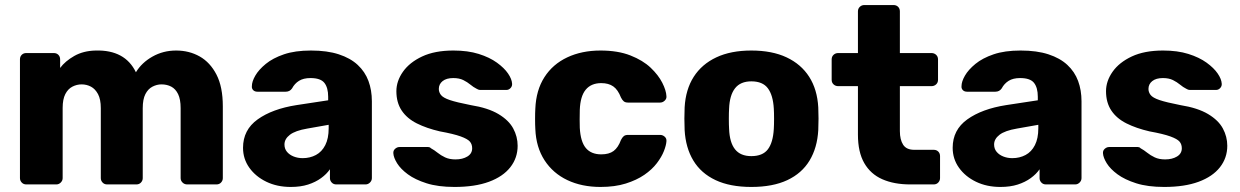

<svg xmlns="http://www.w3.org/2000/svg" viewBox="-20 -730 4908 760"><path d="M84 0Q73 0 66 -7.5Q59 -15 59 -25V-495Q59 -506 66 -513Q73 -520 84 -520H193Q204 -520 211 -513Q218 -506 218 -495V-461Q238 -488 274 -508.5Q310 -529 359 -530Q475 -533 518 -444Q541 -482 583.5 -506Q626 -530 677 -530Q729 -530 770.5 -506.5Q812 -483 837 -434.5Q862 -386 862 -309V-25Q862 -15 855 -7.5Q848 0 837 0H721Q710 0 702.5 -7.5Q695 -15 695 -25V-302Q695 -337 685 -357.5Q675 -378 658 -387Q641 -396 619 -396Q601 -396 583.5 -387Q566 -378 555.5 -357.5Q545 -337 545 -302V-25Q545 -15 538 -7.5Q531 0 520 0H404Q393 0 386 -7.5Q379 -15 379 -25V-302Q379 -337 368 -357.5Q357 -378 340 -387Q323 -396 303 -396Q284 -396 266.5 -387Q249 -378 238.5 -357.5Q228 -337 228 -303V-25Q228 -15 220.5 -7.5Q213 0 203 0Z M1131 10Q1077 10 1034.5 -10.5Q992 -31 967 -66Q942 -101 942 -145Q942 -216 1000 -257.5Q1058 -299 1154 -314L1279 -333V-347Q1279 -383 1264 -402Q1249 -421 1209 -421Q1181 -421 1163.5 -410Q1146 -399 1136 -380Q1127 -367 1111 -367H999Q988 -367 982 -373.5Q976 -380 977 -389Q977 -407 990.5 -430.5Q1004 -454 1032 -477Q1060 -500 1104 -515Q1148 -530 1211 -530Q1275 -530 1321 -515Q1367 -500 1396 -473Q1425 -446 1438.5 -409.5Q1452 -373 1452 -329V-25Q1452 -15 1444.5 -7.5Q1437 0 1427 0H1311Q1300 0 1293 -7.5Q1286 -15 1286 -25V-60Q1273 -41 1251 -25Q1229 -9 1199.5 0.5Q1170 10 1131 10ZM1178 -104Q1207 -104 1230.5 -116.5Q1254 -129 1267.5 -155.5Q1281 -182 1281 -222V-236L1196 -221Q1149 -213 1127.5 -196.5Q1106 -180 1106 -158Q1106 -141 1116 -129Q1126 -117 1142.5 -110.5Q1159 -104 1178 -104Z M1779 10Q1714 10 1668.5 -4.5Q1623 -19 1594.5 -40Q1566 -61 1552 -83.5Q1538 -106 1537 -123Q1536 -134 1544 -141Q1552 -148 1561 -148H1675Q1678 -148 1680.5 -147Q1683 -146 1686 -143Q1699 -136 1712 -125.5Q1725 -115 1742 -107Q1759 -99 1783 -99Q1811 -99 1830 -110.5Q1849 -122 1849 -143Q1849 -159 1840 -169.5Q1831 -180 1803.5 -190Q1776 -200 1721 -210Q1669 -222 1630 -241.5Q1591 -261 1570 -292.5Q1549 -324 1549 -369Q1549 -409 1575 -446Q1601 -483 1651 -506.5Q1701 -530 1775 -530Q1832 -530 1875 -516.5Q1918 -503 1947 -482Q1976 -461 1991 -439Q2006 -417 2007 -399Q2008 -389 2001 -381.5Q1994 -374 1985 -374H1881Q1877 -374 1873 -375.5Q1869 -377 1866 -379Q1854 -385 1842 -395Q1830 -405 1814 -413Q1798 -421 1774 -421Q1747 -421 1732 -409Q1717 -397 1717 -378Q1717 -365 1725.5 -354Q1734 -343 1760.5 -334Q1787 -325 1843 -314Q1912 -303 1953 -278.5Q1994 -254 2011.5 -221.5Q2029 -189 2029 -153Q2029 -105 2000 -68Q1971 -31 1915.5 -10.5Q1860 10 1779 10Z M2357 10Q2283 10 2226 -17Q2169 -44 2135.5 -95.5Q2102 -147 2099 -219Q2098 -235 2098 -259.5Q2098 -284 2099 -300Q2102 -373 2135 -424.5Q2168 -476 2225.5 -503Q2283 -530 2357 -530Q2426 -530 2475.5 -510.5Q2525 -491 2555.5 -462Q2586 -433 2601.5 -402.5Q2617 -372 2618 -349Q2619 -339 2611 -331.5Q2603 -324 2593 -324H2466Q2455 -324 2449 -329Q2443 -334 2438 -344Q2426 -375 2407.5 -388Q2389 -401 2360 -401Q2320 -401 2298.5 -375Q2277 -349 2275 -295Q2274 -255 2275 -224Q2278 -169 2299 -144Q2320 -119 2360 -119Q2391 -119 2409 -132.5Q2427 -146 2438 -176Q2443 -186 2449 -191Q2455 -196 2466 -196H2593Q2603 -196 2611 -189Q2619 -182 2618 -171Q2617 -155 2608 -132Q2599 -109 2580 -84Q2561 -59 2530.5 -38Q2500 -17 2457 -3.5Q2414 10 2357 10Z M2954 10Q2870 10 2812.5 -17Q2755 -44 2724.5 -94.5Q2694 -145 2690 -215Q2689 -235 2689 -260.5Q2689 -286 2690 -305Q2694 -376 2726 -426Q2758 -476 2815.5 -503Q2873 -530 2954 -530Q3036 -530 3093.5 -503Q3151 -476 3183 -426Q3215 -376 3219 -305Q3220 -286 3220 -260.5Q3220 -235 3219 -215Q3215 -145 3184.5 -94.5Q3154 -44 3096.5 -17Q3039 10 2954 10ZM2954 -112Q2999 -112 3019.5 -139Q3040 -166 3043 -220Q3044 -235 3044 -260Q3044 -285 3043 -300Q3040 -353 3019.5 -380.5Q2999 -408 2954 -408Q2911 -408 2889.5 -380.5Q2868 -353 2866 -300Q2865 -285 2865 -260Q2865 -235 2866 -220Q2868 -166 2889.5 -139Q2911 -112 2954 -112Z M3583 0Q3519 0 3472.5 -20.5Q3426 -41 3401 -84.5Q3376 -128 3376 -197V-389H3298Q3287 -389 3279.5 -396Q3272 -403 3272 -414V-495Q3272 -506 3279.5 -513Q3287 -520 3298 -520H3376V-685Q3376 -696 3383.5 -703Q3391 -710 3401 -710H3517Q3528 -710 3535 -703Q3542 -696 3542 -685V-520H3667Q3678 -520 3685.5 -513Q3693 -506 3693 -495V-414Q3693 -403 3685.5 -396Q3678 -389 3667 -389H3542V-211Q3542 -177 3555 -157Q3568 -137 3599 -137H3676Q3687 -137 3694 -130Q3701 -123 3701 -112V-25Q3701 -15 3694 -7.5Q3687 0 3676 0Z M3940 10Q3886 10 3843.5 -10.5Q3801 -31 3776 -66Q3751 -101 3751 -145Q3751 -216 3809 -257.5Q3867 -299 3963 -314L4088 -333V-347Q4088 -383 4073 -402Q4058 -421 4018 -421Q3990 -421 3972.5 -410Q3955 -399 3945 -380Q3936 -367 3920 -367H3808Q3797 -367 3791 -373.5Q3785 -380 3786 -389Q3786 -407 3799.5 -430.5Q3813 -454 3841 -477Q3869 -500 3913 -515Q3957 -530 4020 -530Q4084 -530 4130 -515Q4176 -500 4205 -473Q4234 -446 4247.5 -409.5Q4261 -373 4261 -329V-25Q4261 -15 4253.5 -7.5Q4246 0 4236 0H4120Q4109 0 4102 -7.5Q4095 -15 4095 -25V-60Q4082 -41 4060 -25Q4038 -9 4008.5 0.5Q3979 10 3940 10ZM3987 -104Q4016 -104 4039.5 -116.5Q4063 -129 4076.5 -155.5Q4090 -182 4090 -222V-236L4005 -221Q3958 -213 3936.5 -196.5Q3915 -180 3915 -158Q3915 -141 3925 -129Q3935 -117 3951.5 -110.5Q3968 -104 3987 -104Z M4588 10Q4523 10 4477.5 -4.5Q4432 -19 4403.5 -40Q4375 -61 4361 -83.5Q4347 -106 4346 -123Q4345 -134 4353 -141Q4361 -148 4370 -148H4484Q4487 -148 4489.5 -147Q4492 -146 4495 -143Q4508 -136 4521 -125.5Q4534 -115 4551 -107Q4568 -99 4592 -99Q4620 -99 4639 -110.5Q4658 -122 4658 -143Q4658 -159 4649 -169.5Q4640 -180 4612.5 -190Q4585 -200 4530 -210Q4478 -222 4439 -241.5Q4400 -261 4379 -292.5Q4358 -324 4358 -369Q4358 -409 4384 -446Q4410 -483 4460 -506.5Q4510 -530 4584 -530Q4641 -530 4684 -516.5Q4727 -503 4756 -482Q4785 -461 4800 -439Q4815 -417 4816 -399Q4817 -389 4810 -381.5Q4803 -374 4794 -374H4690Q4686 -374 4682 -375.5Q4678 -377 4675 -379Q4663 -385 4651 -395Q4639 -405 4623 -413Q4607 -421 4583 -421Q4556 -421 4541 -409Q4526 -397 4526 -378Q4526 -365 4534.5 -354Q4543 -343 4569.5 -334Q4596 -325 4652 -314Q4721 -303 4762 -278.5Q4803 -254 4820.5 -221.5Q4838 -189 4838 -153Q4838 -105 4809 -68Q4780 -31 4724.5 -10.5Q4669 10 4588 10Z"/></svg>

Font: Rubik Light
Style: Bold
Weight: 700
Version: Version 2.104